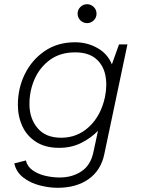

<svg xmlns="http://www.w3.org/2000/svg" viewBox="-20 -707 672 913"><path d="M254 186Q213 186 168.5 174.5Q124 163 90.5 137Q57 111 48 70L103 56Q110 85 135.5 103Q161 121 195.5 129Q230 137 264 137Q323 137 367 108Q411 79 424 17L446 -85Q413 -51 366.5 -27.5Q320 -4 261 -4Q196 -4 152 -32Q108 -60 86.5 -106.5Q65 -153 65 -208Q65 -288 98.5 -355.5Q132 -423 193 -464.5Q254 -506 337 -506Q395 -506 443.5 -478.5Q492 -451 512 -401L546 -496H586L476 26Q460 103 401.5 144.5Q343 186 254 186ZM271 -52Q348 -52 404 -104.5Q460 -157 479 -245Q491 -303 480.5 -351.5Q470 -400 434.5 -429Q399 -458 337 -458Q267 -458 218.5 -423Q170 -388 145 -332Q120 -276 120 -212Q120 -144 158.5 -98Q197 -52 271 -52ZM394 -597Q376 -597 362.5 -610Q349 -623 349 -642Q349 -661 362.5 -674Q376 -687 394 -687Q412 -687 425.5 -674Q439 -661 439 -642Q439 -623 425.5 -610Q412 -597 394 -597Z"/></svg>

Font: Atkinson Hyperlegible Mono ExtraLight
Style: Italic
Weight: 200
Italic angle: -12°
Monospace: yes
Designer: Elliott Scott, Megan Eiswerth, Linus Boman, Theodore Petrosky, Letters from Sweden
Foundry: Applied Design Works, Letters from Sweden
Version: Version 2.001